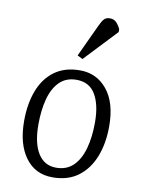

<svg xmlns="http://www.w3.org/2000/svg" viewBox="-89 -854 692 929"><g transform="rotate(10 256.5 -389.0)"><path d="M234 14Q149 14 100.5 -52Q52 -118 52 -231Q52 -316 77 -381Q102 -446 152 -482.5Q202 -519 277 -519Q359 -519 410.5 -455.5Q462 -392 462 -277Q462 -193 436.5 -127.5Q411 -62 360.5 -24Q310 14 234 14ZM243 -35Q295 -35 327.5 -67Q360 -99 375.5 -155Q391 -211 391 -283Q391 -370 361 -420.5Q331 -471 268 -471Q217 -471 185 -439.5Q153 -408 138 -353Q123 -298 123 -225Q123 -135 154 -85Q185 -35 243 -35ZM278 -575 252 -588 327 -749Q337 -771 347 -781.5Q357 -792 375 -792Q394 -792 406 -780.5Q418 -769 428 -748V-734Z"/></g></svg>

Font: Literata 12pt Light
Style: Italic
Weight: 300
Italic angle: -2°
Designer: Latin by Veronika Burian and Jose Scaglione. Greek by Irene Vlachou. Cyrillic by Vera Evstafieva
Foundry: TypeTogether
Version: Version 3.002